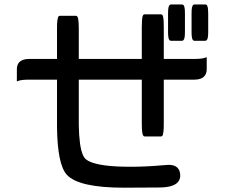

<svg xmlns="http://www.w3.org/2000/svg" viewBox="-20 -810 1040 878"><path d="M748.5 -749Q748.5 -765.6 750.2 -774.4Q752 -783.2 755.1 -786.4Q758.3 -789.6 761.7 -789.6H812.5Q815.9 -789.6 819.3 -786.6Q825.7 -779.8 825.7 -749V-664.1Q825.7 -647.5 824 -638.7Q822.3 -629.9 819.1 -626.7Q815.9 -623.5 812.5 -623.5H761.7Q758.3 -623.5 754.9 -626.5Q748.5 -633.3 748.5 -664.1ZM856 -749Q856 -765.6 857.7 -774.4Q859.4 -783.2 862.5 -786.4Q865.7 -789.6 869.1 -789.6H918.9Q924.8 -789.6 927.7 -783.2Q932.1 -774.9 932.1 -749V-664.1Q932.1 -647.5 930.4 -638.7Q928.7 -629.9 925.5 -626.7Q922.4 -623.5 918.9 -623.5H869.1Q865.7 -623.5 862.3 -626.5Q856 -633.3 856 -664.1ZM340.3 -540.5H628.4V-684.6Q628.4 -723.6 632.3 -736.3Q635.3 -744.6 641.6 -744.6H715.8Q722.2 -744.6 725.1 -736.3Q727.5 -728 728.3 -713.1Q729 -698.2 729 -684.6V-540.5H869.1Q903.3 -540.5 918 -545.9L925.3 -548.8V-493.2Q925.3 -472.2 913.1 -460Q898.9 -445.8 869.1 -445.8H729V-246.1Q729 -219.2 727.5 -209Q726.1 -198.7 725.1 -194.3Q722.2 -186 715.8 -186H641.6Q632.8 -186 630.4 -205.1Q628.4 -219.2 628.4 -246.1V-445.8H340.3V-239.3Q341.8 -139.6 359.4 -100.6Q364.7 -88.9 370.6 -83.5Q376.5 -78.1 384.8 -73.7Q434.6 -47.4 576.2 -47.4Q647 -47.4 723.1 -54.2L751 -56.2Q778.3 -56.2 791.3 -43.2Q804.2 -30.3 804.2 -6.8Q804.2 12.2 791.5 24.9Q769 47.4 706.1 47.4L546.9 48.3Q339.4 48.3 285.2 -11.2Q242.7 -58.6 240.7 -228.5V-445.8H114.3Q79.1 -445.8 64.5 -440.4L57.1 -437.5V-493.2Q57.1 -514.2 68.8 -526.4Q83.5 -540.5 114.3 -540.5H240.7V-678.7Q240.7 -705.1 242.2 -715.3Q243.7 -725.6 244.6 -728.5Q246.1 -733.4 247.6 -734.9Q250.5 -737.8 253.9 -737.8H327.1Q334.5 -737.8 337.4 -724.6Q340.3 -710.9 340.3 -678.7Z"/></svg>

Font: YuPearl-Medium
Style: Medium
Weight: 500
Designer: Max Yao
Foundry: Max-Everyday
Version: Version 1.011; ttfautohint (v1.8.3)